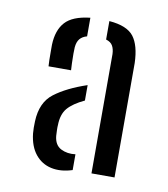

<svg xmlns="http://www.w3.org/2000/svg" viewBox="-58 -856 467 533"><g transform="rotate(10 175.5 -590.0)"><path d="M233 -381.5V-717.5Q232.5 -732 227.2 -741.2Q222 -750.5 208.5 -754.5V-806.5Q259 -802.5 277.8 -778Q296.5 -753.5 298 -704V-381.5ZM54 -462.5Q53.5 -470 53.2 -478.8Q53 -487.5 53.5 -496.5Q55.5 -550.5 89.5 -576.2Q123.5 -602 180 -621V-577.5Q148 -562.5 133.2 -545.2Q118.5 -528 118 -497Q117.5 -493 117.8 -482.8Q118 -472.5 118.5 -467Q121 -441.5 139 -432.2Q157 -423 180 -426V-381.5Q147.5 -371 120.2 -377Q93 -383 75.5 -404.8Q58 -426.5 54 -462.5ZM64 -653.5Q63.5 -659 63.2 -671.5Q63 -684 63 -696.5Q63 -709 63 -714.5Q64.5 -755.5 85 -778.2Q105.5 -801 155 -806.5V-754Q142 -750.5 135 -742.2Q128 -734 126.5 -718.5Q126 -713 126 -700Q126 -687 126.5 -673.5Q127 -660 127.5 -653.5Z"/></g></svg>

Font: Big Shoulders Stencil Text Thin
Style: Regular
Weight: 400
Version: Version 2.001